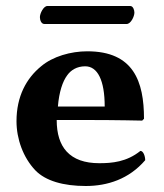

<svg xmlns="http://www.w3.org/2000/svg" viewBox="-20 -610 548 640"><path d="M448 -107C402 -70 353 -66 311 -66C262 -66 226 -79 202 -105C180 -129 169 -164 169 -210H269C369 -210 454 -208 454 -208L460 -214C460 -339 425 -439 271 -439C216 -439 156 -422 117 -389C68 -349 35 -289 35 -206C35 -147 57 -85 98 -42C132 -7 191 10 266 10C338 10 410 -13 464 -76C464 -89 458 -107 448 -107ZM402 -530C416 -530 428 -555 428 -568C428 -576 424 -590 414 -590H138C125 -590 113 -565 113 -553C113 -544 117 -530 128 -530ZM173 -255C177 -304 189 -339 204 -359C216 -376 236 -389 264 -389C305 -389 329 -343 329 -255Z"/></svg>

Font: Libertinus Sans
Style: Bold
Weight: 700
Designer: Philipp H. Poll, Khaled Hosny
Foundry: Caleb Maclennan
Version: Version 7.050;RELEASE